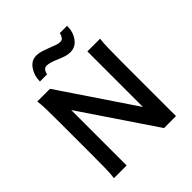

<svg xmlns="http://www.w3.org/2000/svg" viewBox="-193 -823 947 947"><g transform="rotate(-45 280.0 -349.5)"><path d="M405.8 0 78.6 -484.9 145 -534.7 472.2 -48.8ZM56.2 0Q60.1 -22 60.8 -63.5Q61.5 -105 61.5 -159.2V-375Q61.5 -429.2 60.8 -470.9Q60.1 -512.7 56.2 -534.7H145V0ZM405.8 0V-534.7H494.6Q491.2 -512.7 490.2 -470.9Q489.3 -429.2 489.3 -375V0ZM343.8 -590.8Q327.6 -590.8 312.3 -595.7Q296.9 -600.6 278.3 -608.4Q235.8 -627.4 214.8 -627.4Q201.2 -627.4 194.1 -617.4Q187 -607.4 185.5 -595.2H135.3Q135.3 -635.3 156.7 -667Q178.2 -698.7 213.4 -698.7Q230.5 -698.7 247.8 -693.1Q265.1 -687.5 285.6 -679.7Q306.6 -671.9 319.3 -667Q332 -662.1 344.7 -662.1Q357.4 -662.1 364.5 -672.4Q371.6 -682.6 373.5 -694.8H424.3Q424.3 -651.4 402.1 -621.1Q379.9 -590.8 343.8 -590.8Z"/></g></svg>

Font: Harmattan SemiBold
Style: Regular
Weight: 600
Designer: George W. Nuss III and SIL International
Foundry: SIL International
Version: Version 4.000